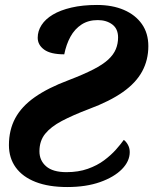

<svg xmlns="http://www.w3.org/2000/svg" viewBox="-20 -744 626 774"><path d="M251 10Q176 10 123.5 -10.5Q71 -31 43.5 -69Q16 -107 16 -159Q16 -220 41.5 -267.5Q67 -315 120.5 -352.5Q174 -390 257 -421Q317 -444 356 -464Q395 -484 416.5 -504Q438 -524 447 -546Q456 -568 456 -593Q456 -628 432.5 -645.5Q409 -663 374 -663Q336 -663 308.5 -645Q281 -627 264 -596Q247 -565 239 -525Q184 -525 158 -544Q132 -563 132 -592Q132 -619 147.5 -643Q163 -667 193 -685Q223 -703 268 -713.5Q313 -724 371 -724Q433 -724 479.5 -704Q526 -684 552 -647Q578 -610 578 -558Q578 -502 553 -456Q528 -410 475.5 -373Q423 -336 340 -305Q274 -280 229.5 -256.5Q185 -233 162 -204.5Q139 -176 139 -134Q139 -97 166 -73.5Q193 -50 248 -50Q296 -50 334 -63.5Q372 -77 400 -98Q428 -119 447.5 -141Q467 -163 479 -180Q487 -175 495 -161.5Q503 -148 503 -131Q503 -94 471.5 -62Q440 -30 383.5 -10Q327 10 251 10Z"/></svg>

Font: Noto Serif
Style: Italic
Weight: 400
Italic angle: -12°
Designer: Monotype Design Team
Foundry: Monotype Imaging Inc.
Version: Version 2.013